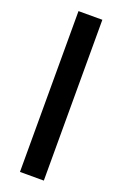

<svg xmlns="http://www.w3.org/2000/svg" viewBox="-138 -736 495 779"><g transform="rotate(20 110.0 -347.0)"><path d="M58.6 -694.3H161.6V0H58.6Z"/></g></svg>

Font: Anta
Style: Regular
Weight: 400
Designer: Sergej Lebedev
Foundry: Sergej Lebedev
Version: Version 1.000; ttfautohint (v1.8.4.7-5d5b)